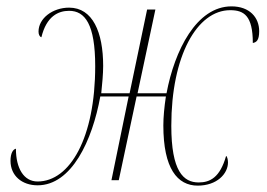

<svg xmlns="http://www.w3.org/2000/svg" viewBox="-20 -566 837 603"><path d="M98 16C205 16 270 -125 295 -263H384L330 0H353L409 -263H501C496 -230 493 -198 493 -172C493 -37 537 17 601 17C661 17 696 -20 696 -56C696 -65 693 -76 690 -76C671 -9 640 7 604 7C556 7 518 -28 518 -171C518 -391 599 -534 703 -534C746 -534 774 -517 774 -431C785 -433 794 -439 794 -468C794 -511 764 -546 707 -546C597 -546 528 -407 503 -273H412L468 -536H442L387 -273H298C301 -302 304 -334 304 -359C304 -465 271 -542 197 -542C145 -542 101 -508 101 -467C101 -458 104 -451 110 -449C126 -515 163 -532 197 -532C247 -532 279 -490 279 -358C279 -134 200 4 98 4C55 4 30 -37 30 -99C21 -97 13 -85 13 -61C13 -14 49 16 98 16Z"/></svg>

Font: Noto Serif Display Thin
Style: Italic
Weight: 100
Italic angle: -12°
Designer: Monotype Design Team
Foundry: Monotype Imaging Inc.
Version: Version 2.009